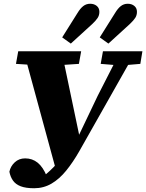

<svg xmlns="http://www.w3.org/2000/svg" viewBox="-20 -925 778 1022"><path d="M30 -11Q36 -40 58.5 -61Q81 -82 114 -82Q152 -82 180.5 -59Q209 -36 229 13L171 28L209 16Q225 3 245 -15.5Q265 -34 286.5 -58Q308 -82 327.5 -111.5Q347 -141 360 -176H386L500 -415L621 -652H703L402 -120Q369 -62 332.5 -17Q296 28 254 52.5Q212 77 162 77Q117 77 90 66.5Q63 56 49 36Q35 16 30 -11ZM65 -585 77 -652H412L400 -585L279 -577H192ZM516 -585 528 -652H738L727 -585L644 -578H602ZM280 -13 106 -652H308L407 -180ZM311 -726 392 -855Q407 -880 423 -892.5Q439 -905 460 -905Q481 -905 495 -893.5Q509 -882 509 -862Q509 -844 500 -830Q491 -816 472 -798L357 -693ZM511 -726 592 -855Q607 -880 623 -892.5Q639 -905 660 -905Q681 -905 695 -893.5Q709 -882 709 -862Q709 -844 700 -830Q691 -816 672 -798L557 -693Z"/></svg>

Font: Source Serif 4 Black
Style: Italic
Weight: 900
Italic angle: -12°
Designer: Frank Grießhammer
Foundry: Adobe Systems Incorporated
Version: Version 4.004;hotconv 1.0.116;makeotfexe 2.5.65601